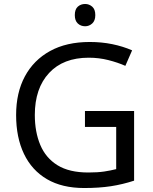

<svg xmlns="http://www.w3.org/2000/svg" viewBox="-20 -935 768 965"><path d="M407 -377H654V-27Q596 -8 537 1Q478 10 403 10Q292 10 216 -34.5Q140 -79 100.5 -161.5Q61 -244 61 -357Q61 -469 105 -551Q149 -633 231.5 -678.5Q314 -724 431 -724Q491 -724 544.5 -713Q598 -702 644 -682L610 -604Q572 -621 524.5 -633Q477 -645 426 -645Q298 -645 226.5 -568Q155 -491 155 -357Q155 -272 182.5 -206.5Q210 -141 269 -104.5Q328 -68 424 -68Q471 -68 504 -73Q537 -78 564 -85V-297H407ZM408 -915Q428 -915 443.5 -901.5Q459 -888 459 -859Q459 -831 443.5 -817Q428 -803 408 -803Q386 -803 371 -817Q356 -831 356 -859Q356 -888 371 -901.5Q386 -915 408 -915Z"/></svg>

Font: Noto IKEA Latin
Style: Regular
Weight: 400
Designer: Monotype Design Team
Foundry: Monotype Imaging Inc.
Version: Version 1.0